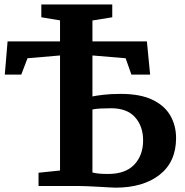

<svg xmlns="http://www.w3.org/2000/svg" viewBox="-20 -835 831 862"><path d="M498.5 7.5Q490.5 7.5 469 6.2Q447.5 5 421.2 3.5Q395 2 370.5 1Q346 0 331 0H153V-59.5L249.5 -69.5V-586L103.5 -573.5L75.5 -500H1.5L14 -649H249.5V-743.5L165.5 -757.5V-815H484V-757.5L395 -743V-649H639.5L654 -500H570L544 -573.5L395 -586V-402Q411 -405.5 444 -409.5Q477 -413.5 521.5 -413.5Q609.5 -413.5 664.2 -387.2Q719 -361 744.8 -316Q770.5 -271 770.5 -215Q770.5 -108.5 696.8 -50.5Q623 7.5 498.5 7.5ZM465 -54Q543.5 -54 583 -96Q622.5 -138 622.5 -204.5Q622.5 -268 586.5 -308.5Q550.5 -349 479 -349Q453 -349 430.5 -347.8Q408 -346.5 395 -343.5V-60.5Q407.5 -57.5 423.2 -55.8Q439 -54 465 -54Z"/></svg>

Font: Merriweather
Style: Bold
Weight: 700
Designer: Eben Sorkin
Foundry: Eben Sorkin
Version: Version 2.100; ttfautohint (v1.7.19-72a1) -l 8 -r 50 -G 200 